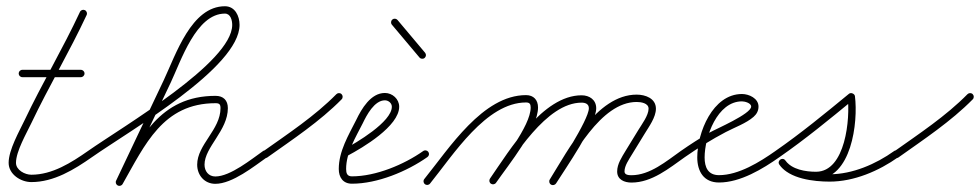

<svg xmlns="http://www.w3.org/2000/svg" viewBox="-20 -580 3200 627"><path d="M53 -328C53 -328 53 -328 53 -328C116.7 -328 180.3 -328 244 -328C250.6 -328 256 -333.4 256 -340C256 -346.6 250.6 -352 244 -352C244 -352 244 -352 244 -352C180.3 -352 116.7 -352 53 -352C46.4 -352 41 -346.6 41 -340C41 -333.4 46.4 -328 53 -328ZM257.1 -546.9C251.1 -549.7 243.9 -547.1 241.1 -541.1C185.4 -421.5 117.4 -307.6 60.7 -188.3C42.9 -150.9 8.2 -90.6 8.2 -48.3C8.2 -10.7 47.8 14.6 82.3 14.6C156.2 14.6 222.3 -26.2 280.9 -67.2C286.3 -71 287.6 -78.5 283.8 -83.9C280 -89.3 272.5 -90.6 267.1 -86.8C213 -48.9 150.8 -9.4 82.3 -9.4C61.4 -9.4 32.2 -24.5 32.2 -48.3C32.2 -85.8 66.6 -144.7 82.4 -178C139.1 -297.3 207.1 -411.3 262.9 -530.9C265.7 -536.9 263.1 -544.1 257.1 -546.9Z M280.9 -67.2C280.9 -67.2 280.9 -67.2 280.9 -67.2C405 -154.1 762.3 -359.1 762.3 -498.7C762.3 -527.7 747.6 -559.6 714.5 -559.6C605 -559.6 554.4 -402.3 514.7 -318.1C514.7 -318.1 514.7 -318.1 514.7 -318.1C514.7 -318.1 514.7 -318.1 514.7 -318.1C462.8 -208.8 411 -99.5 359.2 9.9C356.3 15.8 358.9 23 364.9 25.8C370.8 28.7 378 26.1 380.8 20.1C380.8 20.1 380.8 20.1 380.8 20.1C432.7 -89.2 484.5 -198.5 536.3 -307.9C536.3 -307.9 536.3 -307.9 536.4 -307.9C536.4 -307.9 536.4 -307.9 536.4 -307.9C571.2 -381.5 620.6 -535.6 714.5 -535.6C733.2 -535.6 738.3 -513.5 738.3 -498.7C738.3 -375.7 382.9 -167.9 267.1 -86.8C261.7 -83 260.4 -75.5 264.2 -70.1C268 -64.7 275.5 -63.4 280.9 -67.2ZM380.4 20.9C380.4 20.9 380.4 20.9 380.4 20.9C453.1 -106.5 511.8 -243 684.1 -243C696.3 -243 700.1 -239.2 700.1 -226.9C700.1 -156.5 623.9 -107.7 623.9 -42.2C623.9 -7.8 647.8 20.3 683.2 20.3C739 20.3 809.9 -37.1 852.9 -67.2C858.3 -71 859.6 -78.5 855.8 -83.9C852 -89.3 844.5 -90.6 839.1 -86.8C801.7 -60.6 732.1 -3.7 683.2 -3.7C661.1 -3.7 647.9 -21 647.9 -42.2C647.9 -99.5 724.1 -153.5 724.1 -226.9C724.1 -252.3 709.5 -267 684.1 -267C500.8 -267 437.1 -126.9 359.6 9.1C356.3 14.8 358.3 22.1 364.1 25.4C369.8 28.7 377.1 26.7 380.4 20.9Z M836.2 -68.7C840.1 -63.3 847.5 -62 853 -65.9C935.7 -124.7 1024.2 -183.1 1095.6 -255.6C1100.2 -260.3 1100.1 -267.9 1095.4 -272.6C1090.7 -277.2 1083.1 -277.1 1078.4 -272.4C1078.4 -272.4 1078.4 -272.4 1078.4 -272.4C1008.1 -200.9 920.6 -143.4 839 -85.4C833.6 -81.6 832.4 -74.1 836.2 -68.7Z M1098.9 -76.5C1102 -70.6 1109.3 -68.4 1115.1 -71.5C1164.6 -97.6 1283.6 -168.1 1283.6 -231.5C1283.6 -256.5 1261.6 -276.4 1237 -276.4C1190.6 -276.4 1160.7 -224.6 1143.2 -188.2C1143.2 -188.2 1143.2 -188.3 1143.2 -188.3C1143.3 -188.4 1143.3 -188.4 1143.3 -188.4C1117.9 -138.1 1086.3 -86.1 1086.3 -28.1C1086.3 -0.8 1100.1 19.9 1129.3 19.9C1212.7 19.9 1309 -20.1 1375.9 -67.2C1381.3 -71 1382.6 -78.5 1378.8 -83.9C1375 -89.3 1367.5 -90.6 1362.1 -86.8C1299.3 -42.6 1207.7 -4.1 1129.3 -4.1C1113.8 -4.1 1110.3 -14.1 1110.3 -28.1C1110.3 -81.6 1141.2 -131 1164.7 -177.6C1164.7 -177.6 1164.7 -177.6 1164.8 -177.7C1164.8 -177.7 1164.8 -177.8 1164.8 -177.8C1177.4 -204 1202.6 -252.4 1237 -252.4C1248.4 -252.4 1259.6 -243.3 1259.6 -231.5C1259.6 -182 1142.9 -113.2 1103.9 -92.7C1098.1 -89.6 1095.8 -82.4 1098.9 -76.5Z M1259.8 -499.3C1259.8 -499.3 1259.8 -499.3 1259.8 -499.3C1289.8 -463.6 1319.8 -427.9 1349.8 -392.3C1354.1 -387.2 1361.7 -386.6 1366.7 -390.8C1371.8 -395.1 1372.4 -402.7 1368.2 -407.7C1368.2 -407.7 1368.2 -407.7 1368.2 -407.7C1338.2 -443.4 1308.2 -479.1 1278.2 -514.7C1273.9 -519.8 1266.3 -520.4 1261.3 -516.2C1256.2 -511.9 1255.6 -504.3 1259.8 -499.3Z M1367.5 21.3C1372.6 25.5 1380.2 24.7 1384.3 19.5C1459.9 -73.9 1567.6 -245.4 1697.9 -245.4C1709.4 -245.4 1713 -240.3 1713 -229.1C1713 -167.9 1618.3 -52 1580.1 3.2C1576.4 8.6 1577.7 16.1 1583.2 19.9C1588.6 23.6 1596.1 22.3 1599.9 16.8C1599.9 16.8 1599.9 16.8 1599.9 16.8C1641.7 -43.5 1737 -159.6 1737 -229.1C1737 -253.4 1722.7 -269.4 1697.9 -269.4C1556.6 -269.4 1447 -96 1365.7 4.5C1361.5 9.6 1362.3 17.2 1367.5 21.3ZM1599.9 16.8C1599.9 16.8 1599.9 16.8 1599.9 16.8C1659.3 -68.9 1764.1 -244.8 1879.3 -244.8C1891.6 -244.8 1903 -240.5 1903 -226.5C1903 -188.3 1798 -29.6 1775.7 6C1772.2 11.6 1773.9 19 1779.6 22.5C1785.2 26 1792.6 24.3 1796.1 18.7C1796.1 18.7 1796.1 18.7 1796.1 18.7C1824.9 -27.5 1927 -173 1927 -226.5C1927 -254.1 1905 -268.8 1879.3 -268.8C1752.1 -268.8 1645.3 -90.9 1580.1 3.2C1576.4 8.6 1577.7 16.1 1583.2 19.9C1588.6 23.6 1596.1 22.3 1599.9 16.8ZM1795.8 18.9C1795.8 18.9 1795.8 18.9 1795.8 18.9C1851.2 -69.7 1940.8 -247 2059.2 -247C2072.9 -247 2098 -243.5 2098 -225C2098 -203.1 2075.5 -173.5 2064.8 -155.8C2064.8 -155.8 2064.8 -155.8 2064.8 -155.8C2064.8 -155.8 2064.8 -155.8 2064.8 -155.8C2050.8 -133 2036.8 -110.1 2022.8 -87.3C2022.8 -87.3 2022.7 -87.2 2022.7 -87.2C2022.7 -87.2 2022.7 -87.1 2022.7 -87.1C2010.6 -66.8 1995.4 -44.5 1995.4 -20C1995.4 6.7 2019 16.2 2042.1 16.2C2108.9 16.2 2165 -30.6 2216.9 -67.2C2222.3 -71 2223.6 -78.5 2219.8 -83.9C2216 -89.3 2208.5 -90.6 2203.1 -86.8C2156.1 -53.7 2102.6 -7.8 2042.1 -7.8C2033.4 -7.8 2019.4 -8.5 2019.4 -20C2019.4 -39.1 2034 -59.2 2043.3 -74.9C2043.3 -74.9 2043.3 -74.9 2043.3 -74.8C2043.3 -74.8 2043.2 -74.7 2043.2 -74.7C2057.2 -97.6 2071.2 -120.4 2085.2 -143.3C2085.2 -143.3 2085.2 -143.3 2085.2 -143.3C2085.2 -143.3 2085.2 -143.3 2085.2 -143.3C2099.1 -166.1 2122 -197.1 2122 -225C2122 -258.8 2087.6 -271 2059.2 -271C1927.9 -271 1836.5 -91.5 1775.4 6.1C1771.9 11.8 1773.6 19.2 1779.2 22.7C1784.8 26.2 1792.3 24.5 1795.8 18.9Z M2216.9 -67.2C2216.9 -67.2 2216.9 -67.2 2216.9 -67.2C2259.7 -97 2304 -124.5 2350.2 -148.8C2378.9 -163.9 2416.6 -177.1 2441.1 -198.6C2451.1 -207.4 2457 -218.4 2457 -232C2457 -258.8 2426.1 -273 2403 -273C2307.2 -273 2257 -146.6 2257 -66C2257 -20.5 2278.1 16 2328 16C2397.9 16 2471 -28.5 2525.9 -67.2C2531.3 -71 2532.6 -78.5 2528.8 -83.9C2525 -89.3 2517.5 -90.6 2512.1 -86.8C2461.6 -51.3 2392.4 -8 2328 -8C2291.9 -8 2281 -33.9 2281 -66C2281 -132.3 2322.2 -249 2403 -249C2411.7 -249 2433 -243.7 2433 -232C2433 -207.9 2317.8 -158.9 2297.6 -147.2C2265.2 -128.5 2233.8 -108.2 2203.1 -86.8C2197.7 -83 2196.4 -75.6 2200.2 -70.1C2204 -64.7 2211.4 -63.4 2216.9 -67.2Z M2525.8 -67.1C2525.8 -67.1 2525.8 -67.1 2525.8 -67.1C2609.3 -125.1 2689.2 -190.6 2767.6 -255.2C2770.8 -257.8 2765.7 -261.8 2759.9 -264.1C2754.1 -266.5 2747.6 -267.1 2748.1 -263C2756.8 -194.4 2741.6 -19.1 2644.8 -19.1C2611.1 -19.1 2565.7 -26.2 2544.8 -55.9C2540.2 -62.4 2533 -62.3 2528.1 -58.8C2523.2 -55.4 2520.6 -48.6 2525.2 -42.1C2557.7 4.2 2637.6 13.1 2689.5 13.1C2768.7 13.1 2850.1 -21.6 2914 -67.2C2919.4 -71.1 2920.6 -78.6 2916.8 -84C2912.9 -89.4 2905.4 -90.6 2900 -86.8C2900 -86.8 2900 -86.8 2900 -86.8C2840.3 -44.1 2763.7 -10.9 2689.5 -10.9C2646.8 -10.9 2571.9 -17.4 2544.8 -55.9C2540.2 -62.4 2533 -62.3 2528.1 -58.8C2523.2 -55.4 2520.6 -48.6 2525.2 -42.1C2551 -5.4 2602.6 4.9 2644.8 4.9C2760.9 4.9 2782.7 -180.9 2771.9 -266C2771.4 -270.1 2768.1 -273.3 2764.1 -274.9C2760.2 -276.5 2755.6 -276.4 2752.4 -273.7C2674.5 -209.6 2595.1 -144.4 2512.2 -86.9C2506.7 -83.1 2505.4 -75.6 2509.1 -70.2C2512.9 -64.7 2520.4 -63.4 2525.8 -67.1Z M2897.2 -68.7C2901.1 -63.3 2908.5 -62 2914 -65.9C2996.7 -124.7 3085.2 -183.1 3156.6 -255.6C3161.2 -260.3 3161.1 -267.9 3156.4 -272.6C3151.7 -277.2 3144.1 -277.1 3139.4 -272.4C3139.4 -272.4 3139.4 -272.4 3139.4 -272.4C3069.1 -200.9 2981.6 -143.4 2900 -85.4C2894.6 -81.6 2893.4 -74.1 2897.2 -68.7Z"/></svg>

Font: FRB American Cursive Guidelines Arrows Light
Style: Italic
Weight: 300
Italic angle: -25°
Version: Version 2.0;Modular Font Editor K font №1